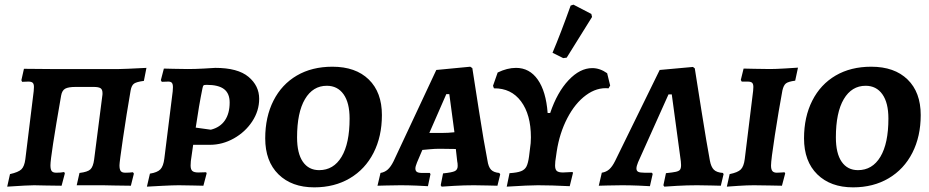

<svg xmlns="http://www.w3.org/2000/svg" viewBox="-20 -797 3997 826"><path d="M23 -48Q59 -56 72 -68.5Q85 -81 89 -112L125 -405Q126 -412 126 -423Q126 -436 120.5 -441Q115 -446 102 -446L75 -445L72 -452L83 -501L196 -500H493Q512 -500 610 -505L599 -449Q568 -445 557 -437.5Q546 -430 542 -408Q524 -304 509 -201.5Q494 -99 494 -86Q494 -68 499.5 -61Q505 -54 519 -54Q536 -54 552 -56L556 -50L543 2L471 1Q451 0 423 0H310L322 -53Q357 -57 369 -68.5Q381 -80 385 -111L420 -384Q421 -388 421 -396Q421 -412 412.5 -417.5Q404 -423 383 -423H305Q274 -423 260.5 -415.5Q247 -408 243 -386Q197 -123 197 -86Q197 -68 202.5 -61Q208 -54 222 -54Q244 -54 256 -57L259 -51L245 2L174 1Q155 0 127 0Q101 0 11 6Z M725 -501 788 -500Q819 -500 855.5 -502Q892 -504 906 -505Q1003 -505 1049 -466.5Q1095 -428 1095 -372Q1095 -320 1065 -274.5Q1035 -229 986 -201.5Q937 -174 883 -174H811L801 -104Q800 -97 800 -85Q800 -68 807.5 -61.5Q815 -55 833 -55L867 -56Q867 -55 868 -53.5Q869 -52 869 -51L855 2Q843 2 810.5 1Q778 0 749 0Q724 0 676 2.5Q628 5 612 6L625 -50Q657 -55 670 -68.5Q683 -82 687 -115L723 -404Q724 -411 724 -422Q724 -435 719.5 -440.5Q715 -446 704 -446L676 -445L672 -452L685 -502Q709 -502 725 -501ZM968 -356Q968 -395 944 -413.5Q920 -432 869 -432Q858 -432 855.5 -429.5Q853 -427 851 -417Q836 -344 822 -248L887 -239Q927 -249 947.5 -279Q968 -309 968 -356Z M1121 -202Q1121 -294 1156.5 -364Q1192 -434 1257 -472Q1322 -510 1410 -510Q1510 -510 1566.5 -455Q1623 -400 1623 -302Q1623 -210 1587 -139.5Q1551 -69 1485 -30Q1419 9 1332 9Q1235 9 1178 -47Q1121 -103 1121 -202ZM1484 -287Q1484 -355 1458 -391.5Q1432 -428 1386 -428Q1326 -428 1292 -370.5Q1258 -313 1258 -206Q1258 -137 1283 -101Q1308 -65 1353 -65Q1415 -65 1449.5 -122.5Q1484 -180 1484 -287Z M2128 -53 2132 -47 2120 2Q2109 2 2079.5 1Q2050 0 2019 0Q1976 0 1934 2.5Q1892 5 1880 6L1876 0L1886 -51Q1925 -55 1937 -61Q1949 -67 1949 -83Q1949 -95 1947 -103L1941 -156L1871 -157Q1851 -157 1830 -155Q1809 -153 1797 -152L1774 -98Q1767 -81 1767 -72Q1767 -62 1773.5 -57.5Q1780 -53 1796 -53H1829L1832 -48L1821 4Q1810 3 1772.5 1.5Q1735 0 1703 0Q1669 0 1641 1Q1613 2 1604 2L1617 -53Q1635 -56 1648 -67.5Q1661 -79 1673 -103L1857 -496L2003 -510L2012 -504Q2019 -459 2040.5 -321Q2062 -183 2077 -107Q2081 -79 2092.5 -67Q2104 -55 2128 -53ZM1879 -225Q1908 -225 1935 -228L1913 -392H1900L1827 -225Z M2605 -429 2598 -417Q2548 -422 2501 -387.5Q2454 -353 2420.5 -288.5Q2387 -224 2375 -145L2369 -103Q2368 -96 2368 -85Q2368 -68 2375.5 -61.5Q2383 -55 2402 -55L2443 -57L2445 -53L2431 4Q2351 0 2294 0Q2256 0 2160 6L2172 -52Q2205 -54 2221.5 -60.5Q2238 -67 2245 -81Q2252 -95 2256 -124L2263 -181L2264 -206Q2264 -304 2221.5 -361Q2179 -418 2105 -417L2101 -428L2121 -485Q2162 -505 2200 -505Q2258 -505 2293.5 -454.5Q2329 -404 2336 -311H2347Q2377 -400 2426 -452Q2475 -504 2528 -504Q2561 -504 2592 -482ZM2418 -549 2403 -547 2357 -570Q2391 -650 2435 -773L2447 -777L2524 -737L2527 -724Z M2834 0 2845 -52Q2875 -55 2888 -58Q2901 -61 2905.5 -67Q2910 -73 2910 -87L2909 -103L2870 -391H2856L2725 -99Q2718 -82 2718 -72Q2718 -62 2725.5 -58Q2733 -54 2752 -54H2784L2788 -49L2776 4Q2765 3 2727 1.5Q2689 0 2656 0Q2621 0 2593 1Q2565 2 2556 2L2569 -54Q2588 -57 2601 -68.5Q2614 -80 2626 -104L2818 -496L2961 -509L2969 -503Q2976 -458 2998 -319.5Q3020 -181 3034 -106Q3039 -79 3051 -67Q3063 -55 3090 -53L3093 -48L3081 2Q3070 2 3040.5 1Q3011 0 2979 0Q2935 0 2892.5 2.5Q2850 5 2838 6Z M3297 -85Q3297 -68 3303 -61Q3309 -54 3322 -54Q3335 -54 3343.5 -55Q3352 -56 3355 -56L3358 -51L3344 2Q3330 2 3293.5 1Q3257 0 3223 0Q3194 0 3156.5 2.5Q3119 5 3107 6L3119 -48Q3154 -55 3167 -68Q3180 -81 3184 -113L3220 -406Q3221 -413 3221 -423Q3221 -436 3215.5 -441Q3210 -446 3196 -446H3171Q3169 -449 3167 -453L3179 -502Q3207 -502 3225 -501L3293 -500Q3316 -500 3357.5 -502.5Q3399 -505 3413 -506L3401 -450Q3371 -446 3361 -438Q3351 -430 3346 -408Q3330 -322 3313.5 -215Q3297 -108 3297 -85Z M3439 -202Q3439 -294 3474.5 -364Q3510 -434 3575 -472Q3640 -510 3728 -510Q3828 -510 3884.5 -455Q3941 -400 3941 -302Q3941 -210 3905 -139.5Q3869 -69 3803 -30Q3737 9 3650 9Q3553 9 3496 -47Q3439 -103 3439 -202ZM3802 -287Q3802 -355 3776 -391.5Q3750 -428 3704 -428Q3644 -428 3610 -370.5Q3576 -313 3576 -206Q3576 -137 3601 -101Q3626 -65 3671 -65Q3733 -65 3767.5 -122.5Q3802 -180 3802 -287Z"/></svg>

Font: Alegreya SC
Style: Bold Italic
Weight: 700
Italic angle: -7°
Designer: Juan Pablo del Peral
Foundry: Huerta Tipografica
Version: Version 2.007; ttfautohint (v1.6)